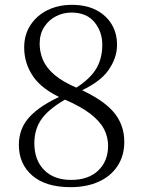

<svg xmlns="http://www.w3.org/2000/svg" viewBox="-20 -760 591 794"><path d="M272 14Q169 14 113.5 -34Q58 -82 58 -161Q58 -230 104 -278.5Q150 -327 240 -366V-371L265 -357Q189 -316 155.5 -272.5Q122 -229 122 -168Q122 -98 162.5 -57Q203 -16 274 -16Q346 -16 386.5 -55Q427 -94 427 -157Q427 -194 410 -226.5Q393 -259 353.5 -289.5Q314 -320 244 -350Q156 -388 118 -442.5Q80 -497 80 -564Q80 -617 106.5 -657Q133 -697 177.5 -718.5Q222 -740 277 -740Q336 -740 377.5 -718.5Q419 -697 441.5 -660Q464 -623 464 -574Q464 -520 427.5 -468.5Q391 -417 298 -377V-373L277 -386Q344 -425 373.5 -469Q403 -513 403 -575Q403 -629 370.5 -668.5Q338 -708 275 -708Q241 -708 211 -692.5Q181 -677 162.5 -648Q144 -619 144 -579Q144 -544 158 -511.5Q172 -479 206 -450Q240 -421 302 -395Q405 -349 449.5 -297Q494 -245 494 -173Q494 -116 466 -73.5Q438 -31 388 -8.5Q338 14 272 14Z"/></svg>

Font: Noto Serif TC ExtraLight Light
Style: Regular
Weight: 300
Version: Version 2.003-H1;hotconv 1.1.1;makeotfexe 2.6.0